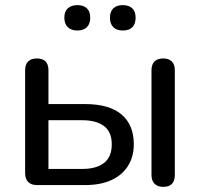

<svg xmlns="http://www.w3.org/2000/svg" viewBox="-20 -722 780 749"><path d="M125 0Q102 0 90 -12Q78 -24 78 -47V-448Q78 -471 90 -482.5Q102 -494 124 -494Q146 -494 157.5 -482.5Q169 -471 169 -448V-316H312Q406 -316 454 -275.5Q502 -235 502 -159Q502 -111 479.5 -75Q457 -39 414.5 -19.5Q372 0 312 0ZM169 -63H301Q356 -63 386 -86.5Q416 -110 416 -159Q416 -207 386 -230Q356 -253 301 -253H169ZM617 7Q595 7 583 -5Q571 -17 571 -40V-448Q571 -471 583 -482.5Q595 -494 617 -494Q638 -494 650 -482.5Q662 -471 662 -448V-40Q662 7 617 7ZM459 -603Q435 -603 422 -616Q409 -629 409 -653Q409 -677 422 -689.5Q435 -702 459 -702Q483 -702 496 -689.5Q509 -677 509 -653Q509 -629 496.5 -616Q484 -603 459 -603ZM282 -603Q258 -603 244.5 -616Q231 -629 231 -653Q231 -677 244.5 -689.5Q258 -702 282 -702Q306 -702 319 -689.5Q332 -677 332 -653Q332 -629 319 -616Q306 -603 282 -603Z"/></svg>

Font: Nunito Medium
Style: Regular
Weight: 500
Designer: Vernon Adams
Foundry: Vernon Adams
Version: Version 3.602